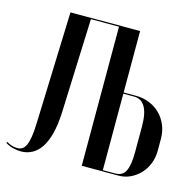

<svg xmlns="http://www.w3.org/2000/svg" viewBox="-109 -807 945 924"><g transform="rotate(15 364.0 -345.0)"><path d="M477.5 -699H130.5L111.5 -141Q110.2 -100.2 105.9 -73.6Q101.5 -47 94.1 -30.9Q86.8 -14.8 76.1 -8.4Q65.5 -2 52 -2Q38.8 -2 25.5 -5.9Q12.2 -9.8 -1.2 -17.8L-5 -12.5Q13.5 -1.2 33.1 3.9Q52.8 9 72.5 9Q103.2 9 128.6 -4.8Q154 -18.5 172.4 -46.5Q190.8 -74.5 201.8 -117.2Q212.8 -160 215.8 -218.2L234 -693H374V0H557Q588.2 0 615.8 -13Q643.2 -26 664.1 -48.2Q685 -70.5 696.8 -100.4Q708.5 -130.2 708.5 -164.2V-224Q708.5 -260.5 695.5 -291.5Q682.5 -322.5 660 -345Q637.5 -367.5 606.5 -380.2Q575.5 -393 539 -393H477.5ZM605 -130.5Q605 -95.8 601 -72.2Q597 -48.8 589.2 -34Q581.5 -19.2 568.8 -12.6Q556 -6 538.5 -6H477.5V-387H531.5Q567.2 -387 586.1 -355.2Q605 -323.5 605 -258.5Z"/></g></svg>

Font: Moniqa Black
Style: Regular
Weight: 900
Designer: Rajesh Rajput
Foundry: Rajesh Rajput
Version: Version 1.000